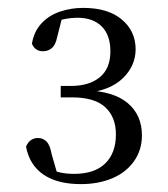

<svg xmlns="http://www.w3.org/2000/svg" viewBox="-20 -920 425 487"><path d="M185 -453Q126 -453 90.5 -477Q55 -501 46 -548Q51 -560 59 -565Q67 -570 76 -570Q89 -570 98 -561Q107 -552 111 -529L128 -470L101 -492Q117 -486 132.5 -482.5Q148 -479 168 -479Q220 -479 247 -505.5Q274 -532 274 -579Q274 -623 247 -648Q220 -673 163 -673H134V-702H160Q206 -702 233 -724Q260 -746 260 -790Q260 -831 238 -853Q216 -875 176 -875Q161 -875 145.5 -872Q130 -869 111 -862L139 -881L125 -826Q121 -806 111.5 -798Q102 -790 89 -790Q69 -790 61 -809Q66 -840 85 -860.5Q104 -881 132 -890.5Q160 -900 191 -900Q254 -900 289 -870.5Q324 -841 324 -795Q324 -753 291.5 -721.5Q259 -690 197 -684L195 -691Q268 -689 304 -658.5Q340 -628 340 -577Q340 -539 319.5 -510.5Q299 -482 264 -467.5Q229 -453 185 -453Z"/></svg>

Font: Noto Serif TC
Style: Regular
Weight: 400
Designer: Ryoko NISHIZUKA  (kana & ideographs); Frank Grießhammer (Latin, Greek & Cyrillic); Wenlong ZHANG  (bopomofo); Sandoll Co
Foundry: Adobe
Version: Version 2.003-H1;hotconv 1.1.1;makeotfexe 2.6.0